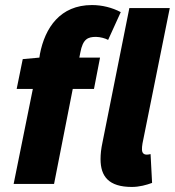

<svg xmlns="http://www.w3.org/2000/svg" viewBox="-20 -728 692 760"><path d="M34 0H194L268 -376H352L376 -500H294L298 -520C308 -574 328 -582 360 -582C376 -582 398 -576 408 -570L458 -680C424 -698 384 -708 344 -708C218 -708 158 -618 138 -514L136 -500L70 -494L46 -376H110ZM502 12C532 12 560 4 582 -4L576 -118C568 -116 564 -116 560 -116C550 -116 542 -122 542 -136C542 -144 542 -148 544 -160L652 -696H492L386 -166C380 -138 378 -118 378 -98C378 -30 410 12 502 12Z"/></svg>

Font: Source Sans Pro Black
Style: Italic
Weight: 900
Italic angle: -11°
Designer: Paul D. Hunt
Foundry: Adobe Systems Incorporated
Version: Version 3.006;hotconv 1.0.111;makeotfexe 2.5.65597